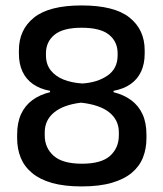

<svg xmlns="http://www.w3.org/2000/svg" viewBox="-20 -672 601 706"><path d="M280 13.5Q216.5 13.5 171.5 0.8Q126.5 -12 98 -35.8Q69.5 -59.5 56.2 -92Q43 -124.5 43 -164V-177Q43 -221 57.5 -252.5Q72 -284 99.2 -304Q126.5 -324 164 -333V-338Q126.5 -345 101 -363Q75.5 -381 62.5 -409.2Q49.5 -437.5 49.5 -474.5V-487Q49.5 -563 105.2 -607.5Q161 -652 280 -652Q400.5 -652 456.2 -607.5Q512 -563 512 -487V-474.5Q512 -437.5 499 -409.2Q486 -381 460.5 -363Q435 -345 397.5 -338V-333Q435.5 -323.5 462.5 -303.5Q489.5 -283.5 504 -252.2Q518.5 -221 518.5 -177V-164Q518.5 -125.5 505.8 -93Q493 -60.5 464.8 -36.8Q436.5 -13 391 0.2Q345.5 13.5 280 13.5ZM281.5 -70Q353 -70 385 -99.2Q417 -128.5 417 -174V-185.5Q417 -230.5 381.8 -258.8Q346.5 -287 278 -294.5Q212.5 -286.5 178.5 -258.2Q144.5 -230 144.5 -185.5V-174Q144.5 -128.5 177.2 -99.2Q210 -70 281.5 -70ZM283 -365Q338 -368.5 375.2 -394Q412.5 -419.5 412.5 -468.5V-476Q412.5 -518.5 381 -544.2Q349.5 -570 280 -570Q212 -570 180.5 -544.2Q149 -518.5 149 -476V-468.5Q149 -436 166.2 -413.8Q183.5 -391.5 213.5 -379.5Q243.5 -367.5 283 -365Z"/></svg>

Font: Anek Gurmukhi Medium
Style: Regular
Weight: 500
Designer: Sarang Kulkarni (Gurmukhi), Yesha Goshar (Latin)
Foundry: Ek Type
Version: Version 1.003